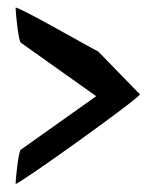

<svg xmlns="http://www.w3.org/2000/svg" viewBox="-20 -626 422 493"><path d="M20 -154C20 -146 347 -380 339 -384L232 -494C225 -496 20 -614 20 -606C20 -598 27 -518 34 -516L227 -379L34 -242C27 -240 20 -162 20 -154Z"/></svg>

Font: Ampere
Style: UltCnd
Weight: 400
Version: Version 1